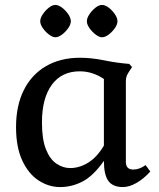

<svg xmlns="http://www.w3.org/2000/svg" viewBox="-20 -744 644 778"><path d="M224 14Q177 14 136 -13Q95 -40 70 -94Q45 -148 45 -229Q45 -316 76.5 -379Q108 -442 166.5 -476Q225 -510 304 -510Q351 -510 402 -499.5Q453 -489 504 -485L515 -472L503 -454Q497 -445 493.5 -436.5Q490 -428 490 -415V-88Q490 -57 520 -57Q545 -57 570 -75L589 -49Q563 -20 533.5 -3Q504 14 478 14Q437 14 419 -11Q401 -36 401 -92Q358 -31 314.5 -8.5Q271 14 224 14ZM264 -63Q302 -63 337.5 -85Q373 -107 401 -154V-424Q355 -455 303 -455Q230 -455 190 -400.5Q150 -346 150 -248Q150 -180 166 -139.5Q182 -99 208.5 -81Q235 -63 264 -63ZM393 -593Q382 -593 367.5 -604Q353 -615 342.5 -630Q332 -645 332 -658Q332 -671 342.5 -686.5Q353 -702 367 -713Q381 -724 393 -724Q406 -724 420.5 -713Q435 -702 445.5 -686.5Q456 -671 456 -658Q456 -645 445.5 -630Q435 -615 420.5 -604Q406 -593 393 -593ZM204 -593Q193 -593 178.5 -604Q164 -615 153.5 -630Q143 -645 143 -658Q143 -671 153.5 -686.5Q164 -702 178 -713Q192 -724 204 -724Q217 -724 231.5 -713Q246 -702 256.5 -686.5Q267 -671 267 -658Q267 -645 256.5 -630Q246 -615 231.5 -604Q217 -593 204 -593Z"/></svg>

Font: Gabriela
Style: Regular
Weight: 400
Designer: Eduardo Rodriguez Tunni
Foundry: Eduardo Rodriguez Tunni
Version: Version 2.001;gftools[0.9.26]